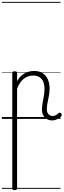

<svg xmlns="http://www.w3.org/2000/svg" viewBox="-20 -1287 689 2079"><path d="M138 772Q125 772 119 767.5Q113 763 113 753V-496Q113 -506 119.5 -510.5Q126 -515 139 -515Q153 -515 159 -510.5Q165 -506 165 -496V-408Q189 -450 219.5 -474.5Q250 -499 283.5 -509Q317 -519 350 -519Q401 -519 438.5 -496.5Q476 -474 496.5 -431Q517 -388 517 -325Q517 -301 514 -278Q511 -255 506.5 -233Q502 -211 497.5 -189Q493 -167 490 -145.5Q487 -124 487 -102Q487 -69 505.5 -50Q524 -31 550 -31Q560 -31 570.5 -34Q581 -37 592 -44Q603 -51 614 -62Q620 -68 627 -67.5Q634 -67 641 -60Q647 -54 648.5 -46.5Q650 -39 645 -32Q634 -17 617 -6Q600 5 581.5 11Q563 17 546 17Q497 17 465.5 -15Q434 -47 434 -100Q434 -122 437 -144Q440 -166 444 -187.5Q448 -209 452 -231.5Q456 -254 459 -276.5Q462 -299 462 -322Q462 -393 431 -431Q400 -469 341 -469Q315 -469 289.5 -461.5Q264 -454 241 -437Q218 -420 199 -393Q180 -366 165 -327V753Q165 763 158.5 767.5Q152 772 138 772ZM0 747H635V757H0ZM0 -20H635V0H0ZM0 -505H635V-500H0ZM0 -1267H635V-1257H0Z"/></svg>

Font: Playwrite VN Guides
Style: Regular
Weight: 400
Designer: Veronika Burian, José Scaglione
Foundry: TypeTogether
Version: Version 1.003